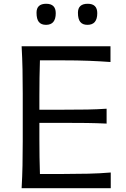

<svg xmlns="http://www.w3.org/2000/svg" viewBox="-20 -994 665 1014"><path d="M94.2 0Q97.7 -62.5 98.9 -120.6Q100.1 -178.7 100.1 -248V-499.5Q100.1 -569.8 98.9 -627.9Q97.7 -686 94.2 -749.5H563.5V-666.5Q510.7 -670.4 450.2 -672.9Q389.6 -675.3 308.1 -675.3H190.9Q189.5 -629.4 188.7 -584Q188 -538.6 188 -486.3V-414.6H314.9Q387.7 -414.6 440.7 -415.5Q493.7 -416.5 543 -419.9V-341.3Q490.7 -343.8 438 -344.5Q385.3 -345.2 314.5 -345.2H188V-261.7Q188 -210 188.7 -165.3Q189.5 -120.6 190.9 -75.2H315.4Q384.3 -75.2 446 -76.7Q507.8 -78.1 564.9 -83V0ZM441.9 -862.8Q416.5 -862.8 404.1 -877.9Q391.6 -893.1 391.6 -926.8Q391.6 -974.1 443.4 -974.1Q493.7 -974.1 493.7 -924.3Q493.7 -862.8 441.9 -862.8ZM223.1 -862.8Q197.8 -862.8 185.3 -877.9Q172.9 -893.1 172.9 -926.8Q172.9 -974.1 224.1 -974.1Q274.4 -974.1 274.4 -924.3Q274.4 -862.8 223.1 -862.8Z"/></svg>

Font: Pinar DS2-Regular
Style: Regular
Weight: 400
Designer: Amin Abedi
Version: Version 2.000